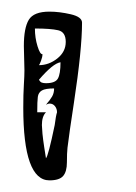

<svg xmlns="http://www.w3.org/2000/svg" viewBox="-20 -682 233 330"><path d="M21 -603Q21 -634 29.5 -648Q38 -662 65 -662Q82 -662 101.5 -657.5Q121 -653 121 -643Q121 -597 107 -505Q99 -453 96 -428Q95 -419 95 -403Q95 -387 88.5 -379.5Q82 -372 65 -372Q20 -372 20 -497Q20 -520 21 -536Q22 -552 22 -561ZM47 -570Q64 -570 78.5 -581.5Q93 -593 93 -610Q93 -627 80 -630Q67 -633 40 -633Q40 -617 44.5 -602.5Q49 -588 53 -589Q53 -584 50.5 -577.5Q48 -571 47 -570ZM59 -539Q75 -539 79.5 -547Q84 -555 84 -575Q71 -573 47 -545Q49 -541 52 -540Q55 -539 59 -539ZM59 -410Q63 -414 74 -467Q75 -475 76 -480.5Q77 -486 78 -489Q78 -495 74.5 -499.5Q71 -504 65 -504Q63 -504 59 -502Q66 -510 69.5 -516Q73 -522 73 -530Q58 -530 52 -526.5Q46 -523 45 -515.5Q44 -508 44 -489H59Q52 -482 52 -467L53 -452Q54 -442 56 -429Q58 -416 59 -410Z"/></svg>

Font: Cabin Sketch
Style: Regular
Weight: 400
Version: Version 1.100